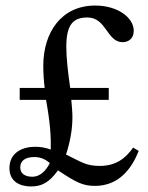

<svg xmlns="http://www.w3.org/2000/svg" viewBox="-20 -664 535 692"><path d="M372 -304V-347H233C224 -411 219 -456 219 -496C219 -577 245 -601 295 -601C364 -601 365 -512 422 -512C442 -512 462 -524 462 -553C462 -600 405 -644 323 -644C201 -644 136 -547 136 -427C136 -400 138 -371 141 -347H51V-304H146C161 -220 164 -173 163 -125C146 -131 129 -135 106 -135C64 -135 14 -116 14 -58C14 -10 51 8 92 8C131 8 158 -7 189 -50C254 -7 278 6 322 6C408 6 454 -55 480 -120L460 -132C432 -93 398 -66 339 -66C290 -66 274 -80 218 -107C234 -157 241 -200 241 -242C241 -261 239 -281 237 -304ZM159 -75C145 -48 124 -27 97 -27C73 -27 53 -36 53 -61C53 -83 69 -98 104 -98C129 -98 145 -88 159 -77Z"/></svg>

Font: mjx-stx-n
Style: Regular
Weight: 500
Version: 1.0.0